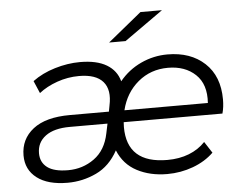

<svg xmlns="http://www.w3.org/2000/svg" viewBox="-52 -793 1091 862"><g transform="rotate(-5 493.5 -362.5)"><path d="M219 5Q130 5 81 -32.5Q32 -70 32 -134Q32 -208 89 -252.5Q146 -297 255 -297H431L436 -324Q451 -394 419 -431Q387 -468 311 -468Q260 -468 212 -451Q164 -434 130 -407L106 -463Q149 -495 207 -512.5Q265 -530 321 -530Q396 -530 440.5 -503.5Q485 -477 498 -428Q538 -477 595 -503.5Q652 -530 715 -530Q819 -530 882.5 -471Q946 -412 946 -307Q946 -290 944 -274Q942 -258 938 -244H493Q492 -233 492 -222Q492 -58 674 -58Q728 -58 771.5 -75Q815 -92 845 -124L878 -73Q840 -36 784.5 -15.5Q729 5 668 5Q591 5 532 -26Q473 -57 447 -121Q410 -53 348.5 -24Q287 5 219 5ZM501 -297H877Q883 -381 836 -425.5Q789 -470 712 -470Q634 -470 577 -422.5Q520 -375 501 -297ZM420 -244H250Q179 -244 140.5 -215.5Q102 -187 102 -138Q102 -97 132.5 -74Q163 -51 226 -51Q292 -51 344 -88.5Q396 -126 411 -201ZM459 -606 611 -730H708L533 -606Z"/></g></svg>

Font: Montserrat
Style: Italic
Weight: 400
Italic angle: -11.3°
Designer: Julieta Ulanovsky
Foundry: Julieta Ulanovsky
Version: Version 9.000; ttfautohint (v1.8.4.7-5d5b)